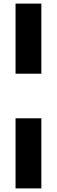

<svg xmlns="http://www.w3.org/2000/svg" viewBox="-20 -828 316 1068"><path d="M66.5 -418V-808H210V-418ZM66.5 220V-170H210V220Z"/></svg>

Font: Encode Sans SC
Style: Bold
Weight: 700
Version: Version 3.002